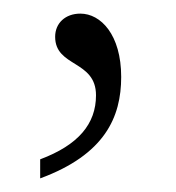

<svg xmlns="http://www.w3.org/2000/svg" viewBox="-20 -105 259 282"><path d="M39 157C134 122 158 67 158 8C158 -54 128 -85 98 -85C76 -85 61 -71 61 -51C61 -6 121 -17 121 35C121 77 95 108 39 129Z"/></svg>

Font: Noto Serif Telugu ExtraLight
Style: Regular
Weight: 200
Designer: Jelle Bosma - Monotype Design Team
Foundry: Monotype Imaging Inc.
Version: Version 2.005